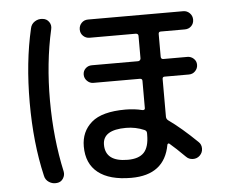

<svg xmlns="http://www.w3.org/2000/svg" viewBox="-55 -829 1111 944"><g transform="rotate(-5 500.0 -356.5)"><path d="M550.8 -195.3Q435.5 -195.3 435.5 -122.1Q435.5 -38.1 545.9 -38.1Q600.6 -38.1 626 -64.9Q651.4 -91.8 651.4 -152.3V-161.1Q651.4 -171.9 640.6 -176.8Q597.7 -195.3 550.8 -195.3ZM555.7 51.8Q448.2 51.8 392.1 7.3Q335.9 -37.1 335.9 -122.1Q335.9 -195.3 387.7 -240.2Q439.5 -285.2 555.7 -285.2Q599.6 -285.2 638.7 -275.4Q643.6 -274.4 647.5 -276.4Q651.4 -278.3 651.4 -283.2V-418.9Q651.4 -429.7 638.7 -429.7H410.2Q392.6 -429.7 379.4 -442.9Q366.2 -456.1 366.2 -474.1Q366.2 -492.2 378.9 -504.4Q391.6 -516.6 410.2 -516.6H638.7Q643.6 -516.6 647.5 -520.5Q651.4 -524.4 651.4 -529.3V-640.6Q651.4 -651.4 638.7 -652.3H411.1Q392.6 -652.3 379.4 -665Q366.2 -677.7 366.2 -696.8Q366.2 -715.8 378.9 -729Q391.6 -742.2 411.1 -742.2H880.9Q899.4 -742.2 912.6 -729Q925.8 -715.8 925.8 -696.8Q925.8 -677.7 913.1 -665Q900.4 -652.3 880.9 -652.3H761.7Q751 -652.3 751 -640.6V-529.3Q751 -517.6 761.7 -516.6H881.8Q899.4 -516.6 912.6 -504.4Q925.8 -492.2 925.8 -474.1Q925.8 -456.1 913.1 -442.9Q900.4 -429.7 881.8 -429.7H761.7Q751 -429.7 751 -418.9V-233.4Q751 -221.7 759.8 -214.8Q823.2 -169.9 900.4 -94.7Q914.1 -82 914.1 -62Q914.1 -42 899.9 -27.8Q885.7 -13.7 865.2 -14.2Q844.7 -14.6 831.1 -29.3Q787.1 -73.2 755.9 -99.6Q752.9 -101.6 750 -100.1Q747.1 -98.6 746.1 -94.7Q719.7 51.8 555.7 51.8ZM189.5 44.9Q168 47.9 149.9 36.1Q131.8 24.4 127.9 2.9Q89.8 -160.2 89.8 -359.9Q89.8 -559.6 127.9 -722.7Q131.8 -744.1 149.9 -755.9Q168 -767.6 189.5 -764.6Q209 -762.7 220.2 -746.6Q231.4 -730.5 226.6 -710.9Q189.5 -546.9 189.9 -359.9Q190.4 -172.9 226.6 -8.8Q230.5 9.8 219.7 26.4Q209 43 189.5 44.9Z"/></g></svg>

Font: Rounded-X Mgen+ 1m medium
Style: Regular
Weight: 500
Designer: [Source Han Sans]
Ryoko NISHIZUKA  (kana & ideographs); Paul D. Hunt (Latin, Greek & Cyrillic); Wenlong ZHANG  (bopomofo
Version: Version 1.059.20150602